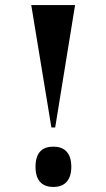

<svg xmlns="http://www.w3.org/2000/svg" viewBox="-20 -734 422 762"><path d="M184 -228H199L278 -714H104ZM192 8C230 8 263 -12 263 -72C263 -133 230 -152 192 -152C152 -152 121 -133 121 -72C121 -12 152 8 192 8Z"/></svg>

Font: Noto Serif Display
Style: Bold
Weight: 700
Designer: Monotype Design Team
Foundry: Monotype Imaging Inc.
Version: Version 2.009